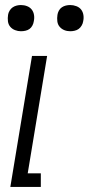

<svg xmlns="http://www.w3.org/2000/svg" viewBox="-20 -742 352 762"><path d="M21 0 107 -520H167L90 -54H142V0ZM259 -618Q246 -618 235 -622.5Q224 -627 216.5 -636Q209 -645 207.5 -657.5Q206 -670 208 -683Q209 -691 213.5 -699.5Q218 -708 225.5 -713Q233 -718 241.5 -720Q250 -722 259 -722Q271 -722 283 -717.5Q295 -713 302 -704Q309 -695 311 -682.5Q313 -670 310 -657Q309 -649 304 -640.5Q299 -632 292 -627Q285 -622 276 -620Q267 -618 259 -618ZM63 -618Q51 -618 39.5 -622.5Q28 -627 20.5 -636Q13 -645 11.5 -657.5Q10 -670 12 -683Q13 -691 18 -699.5Q23 -708 30.5 -713Q38 -718 46.5 -720Q55 -722 63 -722Q76 -722 87.5 -717.5Q99 -713 106 -704Q113 -695 115 -682.5Q117 -670 114 -657Q113 -649 108.5 -640.5Q104 -632 97 -627Q90 -622 81 -620Q72 -618 63 -618Z"/></svg>

Font: Iosevka QP Light
Style: Italic
Weight: 300
Italic angle: -9°
Designer: Belleve Invis
Foundry: Belleve Invis
Version: Version 20.0.0; ttfautohint (v1.8.4)